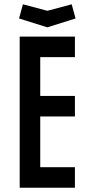

<svg xmlns="http://www.w3.org/2000/svg" viewBox="-20 -877 427 897"><path d="M72 -706H330V-610H168V-428.9H330V-332.9H168V-96H330V0H72ZM69 -790.7 87.1 -856.9 201 -826.6 314.9 -856.9 333 -790.7 201 -749.3Z"/></svg>

Font: Lineal Thin
Style: Regular
Weight: 200
Designer: Created by Frank Adebiaye with contributions from Anton Moglia & Ariel Martín Pérez
Created by Frank ADEBIAYE with FontF
Foundry: Velvetyne Type Foundry
Version: Version 2.000;Glyphs 3.2 (3227)